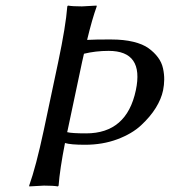

<svg xmlns="http://www.w3.org/2000/svg" viewBox="-20 -668 611 691"><path d="M189.5 -444.8Q216.8 -574.2 222.2 -645L224.6 -647.9Q241.2 -645 274.9 -645Q274.9 -645 327.6 -647.9L328.1 -645Q311.5 -599.1 293.5 -524.4Q328.6 -526.4 380.9 -525.9Q425.3 -525.9 459.7 -517.6Q494.1 -509.3 514.6 -494.4Q535.2 -479.5 548.6 -461.4Q562 -443.4 566.7 -421.9Q571.3 -400.4 571 -381.3Q570.8 -362.3 566.9 -342.8Q560.5 -312 540.8 -280Q521 -248 488 -217.3Q455.1 -186.5 402.1 -166.7Q349.1 -147 286.1 -147Q233.9 -147 213.9 -153.3Q195.3 -58.6 190.9 0L188.5 2.9Q171.9 0 138.2 0L85.4 2.9L85 0Q109.4 -67.9 137.7 -200.2ZM221.7 -192.4Q237.3 -188 290 -188Q436 -188 468.8 -342.8Q499 -484.9 371.1 -484.9Q324.2 -484.9 282.2 -474.6Q279.8 -464.8 275.4 -444.8L223.6 -200.2Q223.1 -198.7 222.7 -196.3Q222.2 -193.8 221.7 -192.4Z"/></svg>

Font: Linux Biolinum
Style: Italic
Weight: 400
Italic angle: -12°
Designer: Philipp H. Poll
Foundry: Philipp H. Poll
Version: Version 1.1.3 ; ttfautohint (v0.9)